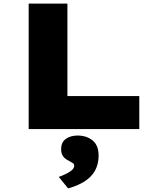

<svg xmlns="http://www.w3.org/2000/svg" viewBox="-20 -720 871 1071"><path d="M140 0V-700H356V-184H757V0ZM360 331 308 267Q322 262 342 253Q362 244 378 231.5Q394 219 394 205Q394 195 386.5 190Q379 185 366 178Q343 167 332 152Q321 137 321 113Q321 73 347.5 54.5Q374 36 413 36Q462 36 496 63Q530 90 530 148Q530 184 518.5 213.5Q507 243 484.5 265.5Q462 288 430.5 304Q399 320 360 331Z"/></svg>

Font: Lexend Peta Black
Style: Regular
Weight: 900
Version: Version 1.007